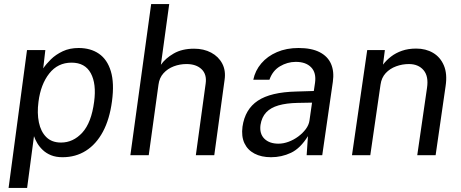

<svg xmlns="http://www.w3.org/2000/svg" viewBox="-20 -763 2268 944"><path d="M22.2 161 112.8 -517H202.9L192.5 -426.8Q206.8 -448.1 230.4 -471.4Q254.1 -494.6 288.2 -510.8Q322.2 -527 366.6 -527Q425.5 -527 466.5 -498.8Q507.5 -470.7 525 -412.6Q542.6 -354.5 530.6 -265.2Q518.9 -176.6 485.9 -115.2Q452.9 -53.8 402.4 -21.9Q352 10 287.5 10Q255.1 10 231.1 0.3Q207.1 -9.5 190.5 -25.3Q173.8 -41.1 163.3 -58.9Q152.8 -76.8 147.1 -93.5L113.3 161ZM279.9 -62.1Q340 -62.1 384.7 -110.9Q429.3 -159.7 442.8 -262.6Q454.6 -350.9 426.4 -402.9Q398.2 -455 331.9 -455Q264.1 -455 222.1 -401.6Q180.1 -348.3 169.2 -262.6Q161.8 -206.8 171.2 -161.3Q180.6 -115.8 207.6 -88.9Q234.7 -62.1 279.9 -62.1Z M621 0 723.2 -743H812L771 -444.5Q793.4 -476.5 834.2 -500Q875 -523.6 934.2 -523.6Q981.8 -523.6 1018.1 -504.3Q1054.4 -485 1072.7 -450.4Q1090.9 -415.9 1084.2 -370.3L1033.5 0H942.9L991.2 -352.5Q997.5 -397.5 971 -422.8Q944.5 -448.1 896.9 -448.1Q864 -448.1 834.2 -436.8Q804.3 -425.4 783.9 -402.9Q763.5 -380.5 759.2 -346.6L711.3 0Z M1312.6 10Q1264.9 10 1231 -7.9Q1197.2 -25.7 1181.6 -59.2Q1166.1 -92.6 1172.2 -139.9Q1184.6 -225.9 1247.7 -267.9Q1310.8 -310 1437 -313L1522.9 -315.6L1528.9 -356Q1535.8 -405.6 1509.5 -432.3Q1483.3 -459.1 1433.6 -458.8Q1392.8 -458.6 1356.4 -436.9Q1320.1 -415.3 1304.8 -371.1H1225.4Q1234.6 -416 1264.7 -451.3Q1294.7 -486.6 1341.6 -506.8Q1388.5 -527 1447.8 -527Q1511.6 -527 1551.5 -506.5Q1591.5 -486 1607.6 -448.8Q1623.8 -411.5 1616.5 -360.8L1564.4 0H1487.7L1494.1 -93.8Q1456.7 -33.4 1410.6 -11.7Q1364.6 10 1312.6 10ZM1349.1 -56.6Q1373.4 -56.6 1398.8 -66Q1424.2 -75.4 1446.2 -91.7Q1468.3 -108 1483.4 -128.2Q1498.4 -148.4 1501.5 -169.8L1514.2 -258.4L1443.5 -257.1Q1388.3 -256.1 1349.6 -244.9Q1310.9 -233.8 1288.8 -210.4Q1266.8 -187 1260.8 -148.8Q1255.1 -105.3 1279.9 -80.9Q1304.7 -56.6 1349.1 -56.6Z M1710.6 0 1785.5 -517H1872.3L1863 -445.2Q1879.5 -466.9 1902.7 -484.9Q1925.9 -502.8 1956.6 -513.5Q1987.4 -524.2 2026.6 -524.2Q2073.5 -524.2 2109.3 -503.1Q2145.1 -482 2162.5 -440.9Q2179.9 -399.8 2170.9 -339.8L2121.8 0H2031.5L2079.5 -330.9Q2088.1 -387.7 2062.6 -417.9Q2037 -448.1 1990.4 -448.1Q1957.7 -448.1 1927.5 -436.9Q1897.2 -425.8 1876.4 -403.5Q1855.7 -381.1 1851 -347.3L1800.6 0Z"/></svg>

Font: Public Sans Thin
Style: Italic
Weight: 100
Italic angle: -8°
Designer: The Public Sans project authors (U.S. Web Design System). Libre Franklin designed by Pablo Impallari and Rodrigo Fuenzal
Version: Version 2.000